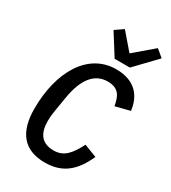

<svg xmlns="http://www.w3.org/2000/svg" viewBox="-228 -1065 1056 1189"><g transform="rotate(30 300.0 -470.0)"><path d="M288 12C417 12 490 -56 543 -175L452 -210C410 -128 372 -80 298 -80C210 -80 176 -135 176 -220C176 -251 179 -273 184 -304L201 -406C224 -539 280 -618 377 -618C457 -618 477 -570 488 -506L591 -532C580 -628 523 -710 385 -710C180 -710 66 -505 66 -246C66 -81 135 12 288 12ZM451 -761 593 -909 541 -952 405 -836 305 -952 247 -912 342 -761Z"/></g></svg>

Font: IBM Mono Medium
Style: Italic
Weight: 500
Italic angle: -9°
Monospace: yes
Designer: Mike Abbink, Paul van der Laan, Pieter van Rosmalen
Foundry: Bold Monday
Version: Version 2.3